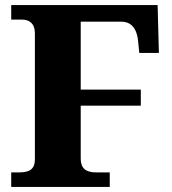

<svg xmlns="http://www.w3.org/2000/svg" viewBox="-20 -734 674 754"><path d="M24 0H411V-57H357C316 -57 297 -74 297 -111V-319H533V-382H297V-649H455C487 -649 515 -633 522 -576L527 -526H604L599 -714H24V-657H67C94 -657 117 -643 117 -603V-109C117 -70 97 -57 55 -57H24Z"/></svg>

Font: Noto Serif Gurmukhi ExtraBold
Style: Regular
Weight: 800
Designer: Vaibhav Singh and the Monotype Design Team
Foundry: Monotype Imaging Inc.
Version: Version 2.004